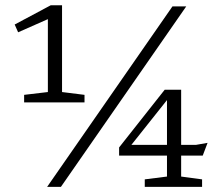

<svg xmlns="http://www.w3.org/2000/svg" viewBox="-20 -732 869 752"><path d="M167.5 -371.5V-657L51 -605.5L37.5 -636L179 -711.5H223V-371.5L311 -360.5V-331H74.5V-360.5ZM164.5 0 655.5 -707H709.5L218.5 0ZM625 -380.5H689.5V-164.5H747L793 -172.5L774 -122.5H689.5V-40.5L771.5 -29.5V0H547V-29.5L634 -40.5V-122.5H446.5V-154.5ZM634 -164.5V-340L494.5 -164.5Z"/></svg>

Font: Newsreader 6pt Light
Style: Regular
Weight: 300
Designer: Hugues Gentile
Foundry: Production Type
Version: Version 1.003; ttfautohint (v1.8.3)